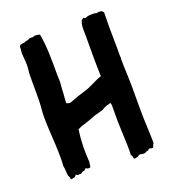

<svg xmlns="http://www.w3.org/2000/svg" viewBox="-134 -829 850 943"><g transform="rotate(-20 290.5 -357.0)"><path d="M59.6 -330.1C59.6 -291 62.5 -252 64.5 -213.9C65.4 -193.4 67.4 -171.9 67.4 -151.4C67.4 -127.9 69.3 -109.4 66.4 -73.2C70.3 -54.7 69.3 -38.1 72.3 -19.5C79.1 -12.7 75.2 -4.9 82 2C88.9 -1 95.7 0 100.6 -2.9C105.5 -5.9 106.4 -11.7 111.3 -11.7C115.2 -11.7 110.4 -6.8 123 -6.8C127.9 -9.8 131.8 -6.8 135.7 -7.8C140.6 -10.7 145.5 -16.6 156.2 -16.6C159.2 -19.5 162.1 -24.4 167 -25.4C171.9 -22.5 173.8 -17.6 188.5 -21.5C192.4 -28.3 190.4 -39.1 193.4 -46.9C189.5 -101.6 189.5 -155.3 198.2 -216.8C209 -221.7 217.8 -227.5 232.4 -230.5C247.1 -235.4 260.7 -239.3 275.4 -245.1C282.2 -248 288.1 -250 294.9 -252.9C295.9 -252.9 342.8 -266.6 343.8 -266.6C348.6 -271.5 357.4 -275.4 371.1 -280.3C377.9 -280.3 382.8 -285.2 390.6 -284.2C393.6 -273.4 392.6 -261.7 392.6 -250C392.6 -227.5 392.6 -207 392.6 -184.6C393.6 -133.8 397.5 -82 397.5 -31.2C397.5 -23.4 396.5 -15.6 396.5 -8.8C405.3 -5.9 400.4 7.8 407.2 12.7C414.1 12.7 418 9.8 424.8 9.8C427.7 8.8 433.6 2 436.5 2C445.3 2 452.1 4.9 460 4.9C468.8 4.9 473.6 -2.9 484.4 -2.9C488.3 -5.9 489.3 -9.8 494.1 -9.8C499 -6.8 504.9 -5.9 510.7 -6.8C513.7 -9.8 515.6 -14.6 516.6 -19.5C519.5 -24.4 521.5 -27.3 521.5 -30.3C521.5 -85 516.6 -139.6 516.6 -195.3V-325.2C516.6 -375 512.7 -421.9 512.7 -471.7C512.7 -474.6 515.6 -472.7 512.7 -484.4C513.7 -534.2 511.7 -583 511.7 -632.8C511.7 -660.2 512.7 -686.5 512.7 -713.9C509.8 -717.8 506.8 -720.7 502.9 -723.6C496.1 -724.6 492.2 -726.6 476.6 -722.7L466.8 -725.6H455.1C448.2 -725.6 436.5 -725.6 429.7 -723.6C426.8 -722.7 427.7 -721.7 417 -718.8C413.1 -719.7 410.2 -721.7 407.2 -724.6C404.3 -719.7 398.4 -718.8 394.5 -711.9C394.5 -705.1 391.6 -703.1 390.6 -698.2C386.7 -678.7 388.7 -657.2 388.7 -637.7C388.7 -567.4 387.7 -496.1 390.6 -424.8C356.4 -414.1 326.2 -392.6 291 -382.8C267.6 -376 244.1 -368.2 221.7 -359.4C214.8 -356.4 209 -353.5 201.2 -353.5C196.3 -353.5 191.4 -355.5 185.5 -358.4C185.5 -380.9 189.5 -405.3 189.5 -427.7C189.5 -435.5 191.4 -442.4 191.4 -450.2C194.3 -468.8 191.4 -487.3 191.4 -505.9C191.4 -576.2 192.4 -648.4 179.7 -717.8C174.8 -722.7 157.2 -722.7 150.4 -722.7C146.5 -722.7 149.4 -716.8 137.7 -719.7C134.8 -719.7 132.8 -718.8 124 -719.7C117.2 -710.9 100.6 -714.8 92.8 -707C85.9 -710 78.1 -705.1 71.3 -704.1C68.4 -699.2 65.4 -699.2 66.4 -684.6C66.4 -677.7 64.5 -672.9 64.5 -666C64.5 -643.6 68.4 -623 68.4 -600.6C68.4 -582 64.5 -563.5 64.5 -543.9C64.5 -504.9 64.5 -464.8 64.5 -425.8C64.5 -393.6 59.6 -362.3 59.6 -330.1Z"/></g></svg>

Font: Caesar Dressing Cyrillic
Style: Regular
Weight: 400
Designer: Dathan Boardman
Foundry: Open Window
Version: Version 1.00;July 2, 2020;FontCreator 13.0.0.2642 64-bit